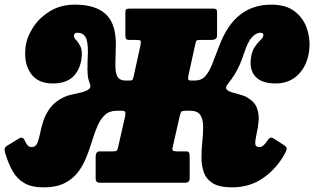

<svg xmlns="http://www.w3.org/2000/svg" viewBox="-46 -787 1354 827"><path d="M1181 -125.5Q1146 -61 1088 -20.5Q1030 20 953.5 20Q898.5 20 870.2 2Q842 -16 831.8 -45.2Q821.5 -74.5 821.8 -109.8Q822 -145 825.8 -180.2Q829.5 -215.5 829 -244.8Q828.5 -274 816.5 -292Q804.5 -310 772.5 -310H750.5Q738 -310 734.5 -305Q731 -300 727.5 -284L697.5 -152Q695 -141 699.5 -138Q704 -135 716 -135H755.5Q766 -135 768.5 -129Q771 -123 771 -112V-19.5Q771 0 752 0H382.5Q366 0 366 -19.5V-112Q366 -135 384 -135H441Q453 -135 456.5 -138Q460 -141 462.5 -152L492.5 -284Q496 -300 493 -305Q490 -310 477 -310H457.5Q425.5 -310 406 -292Q386.5 -274 374 -244.8Q361.5 -215.5 350.8 -180.2Q340 -145 326 -109.8Q312 -74.5 289.8 -45.2Q267.5 -16 231.8 2Q196 20 141 20Q90 20 58.5 1.5Q27 -17 8.5 -49.8Q-10 -82.5 -23 -125.5Q-25 -131.5 -26.2 -142.2Q-27.5 -153 -11 -162L37.5 -191.5Q45 -196 50.8 -193.2Q56.5 -190.5 59.5 -184Q67 -167 73.8 -160.2Q80.5 -153.5 90.5 -153.5Q107 -153.5 114.2 -169.8Q121.5 -186 126.5 -211.8Q131.5 -237.5 141 -266.8Q150.5 -296 171 -323.2Q191.5 -350.5 230 -369Q243.5 -375.5 264.8 -380Q286 -384.5 306 -389.5Q326 -394.5 336.8 -403Q347.5 -411.5 341 -426.5Q336.5 -437.5 333.8 -450.2Q331 -463 330.8 -487.8Q330.5 -512.5 332.5 -558.5Q333.5 -609 322.2 -627.5Q311 -646 288.5 -646Q273.5 -646 272.5 -635Q271.5 -625 281.2 -615.2Q291 -605.5 300 -588Q309 -570.5 305.5 -538Q299.5 -487 269.2 -457.2Q239 -427.5 181 -427.5Q117 -427.5 86.5 -470.8Q56 -514 64 -583.5Q68.5 -624.5 95.2 -667Q122 -709.5 168.2 -738.2Q214.5 -767 277.5 -767Q365.5 -767 409.5 -726Q453.5 -685 453 -596Q452 -548 451 -513Q450 -478 458.8 -459Q467.5 -440 497 -440H512.5Q522.5 -440 525.2 -444.5Q528 -449 531 -464L559 -591.5Q562.5 -609 559 -612Q555.5 -615 538 -615H509.5Q501 -615 497.5 -619Q494 -623 494 -636V-733Q494 -744.5 498.2 -747.2Q502.5 -750 514 -750H870.5Q881.5 -750 885.2 -747.2Q889 -744.5 889 -733V-636Q889 -623 882 -619Q875 -615 865.5 -615H817Q803 -615 800.2 -611.8Q797.5 -608.5 794 -591L766 -464Q763 -449 765 -444.5Q767 -440 777 -440H792Q821.5 -440 838.5 -459.2Q855.5 -478.5 869 -513.5Q882.5 -548.5 901 -596Q967 -767 1122 -767Q1186 -767 1223 -738.2Q1260 -709.5 1274.8 -667.2Q1289.5 -625 1287 -583.5Q1282.5 -514 1243.5 -470.8Q1204.5 -427.5 1141 -427.5Q1082.5 -427.5 1055.5 -455.8Q1028.5 -484 1034.5 -533Q1038 -565.5 1050.8 -584.2Q1063.5 -603 1075.5 -614Q1087.5 -625 1088.5 -635Q1089.5 -646 1076 -646Q1057 -646 1039.2 -626.8Q1021.5 -607.5 1005.5 -558.5Q990 -512.5 976.2 -486.8Q962.5 -461 951.8 -447.2Q941 -433.5 934.5 -424Q923.5 -410 930 -402.2Q936.5 -394.5 952.5 -389.5Q968.5 -384.5 986.2 -380Q1004 -375.5 1015.5 -369Q1049.5 -350.5 1060 -323.2Q1070.5 -296 1068 -266.8Q1065.5 -237.5 1059.5 -211.8Q1053.5 -186 1053.5 -169.8Q1053.5 -153.5 1070 -153.5Q1080 -153.5 1088.2 -160.2Q1096.5 -167 1108 -184Q1117.5 -199.5 1131 -191.5L1177 -162Q1192 -153 1188.2 -142.2Q1184.5 -131.5 1181 -125.5Z"/></svg>

Font: Besley* Narrow Fatface
Style: Italic
Weight: 900
Width: 4
Italic angle: -13°
Designer: Owen Earl
Foundry: indestructible type*
Version: Version 3.000; ttfautohint (v1.8.3)